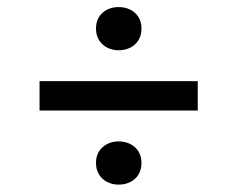

<svg xmlns="http://www.w3.org/2000/svg" viewBox="-20 -594 660 534"><path d="M247 -140.7Q247 -168.2 265.1 -184.4Q283.2 -200.7 310.3 -200.7Q327.8 -200.7 342.4 -193.4Q356.9 -186.2 365.2 -172.6Q373.5 -159 373.5 -140.7Q373.5 -122.3 365.2 -108.7Q356.9 -95 342.4 -87.8Q327.8 -80.5 310.2 -80.5Q292.7 -80.5 278.2 -87.8Q263.8 -95 255.4 -108.7Q247 -122.3 247 -140.7ZM247 -514.4Q247 -542 265 -558.2Q283 -574.3 310.3 -574.3Q328 -574.3 342.4 -567.1Q356.8 -559.8 365.2 -546.3Q373.5 -532.8 373.5 -514.4Q373.5 -496 365.2 -482.4Q356.8 -468.8 342.3 -461.5Q327.8 -454.2 310.2 -454.2Q292.7 -454.2 278.2 -461.5Q263.8 -468.8 255.4 -482.4Q247 -496 247 -514.4ZM90 -368.3H530V-286.5H90Z"/></svg>

Font: Monaspace Krypton Var ExLight
Style: Regular
Weight: 200
Designer: Riley Cran and the Lettermatic Team
Version: Version 1.200 (Monaspace Krypton Var)